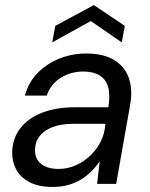

<svg xmlns="http://www.w3.org/2000/svg" viewBox="-20 -725 592 757"><path d="M187 12Q131 12 95 -7.5Q59 -27 43 -58.5Q27 -90 28 -127Q30 -181 61 -220.5Q92 -260 147 -281Q202 -302 274 -302H407Q415 -350 406.5 -381Q398 -412 373 -427.5Q348 -443 308 -443Q260 -443 220.5 -419Q181 -395 164 -348H78Q93 -402 129.5 -438.5Q166 -475 215.5 -494.5Q265 -514 319 -514Q387 -514 429 -489Q471 -464 487.5 -418.5Q504 -373 493 -311L438 0H363L373 -89Q359 -68 340.5 -49.5Q322 -31 299 -17Q276 -3 248 4.5Q220 12 187 12ZM212 -59Q247 -59 279.5 -73.5Q312 -88 337.5 -113Q363 -138 378 -169Q393 -200 395 -233V-237H270Q223 -237 189 -224.5Q155 -212 137 -189.5Q119 -167 118 -136Q117 -100 141 -79.5Q165 -59 212 -59ZM186 -558 198 -623 350 -705 472 -623 460 -558 338 -642Z"/></svg>

Font: DM Sans 16pt
Style: Italic
Weight: 400
Italic angle: -10°
Version: Version 4.004;gftools[0.9.30]